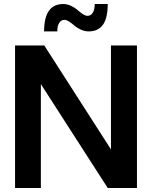

<svg xmlns="http://www.w3.org/2000/svg" viewBox="-20 -939 759 959"><path d="M664.1 0H518.1L184.1 -519V0H55.2V-711.9H201.2L534.2 -192.9V-711.9H664.1ZM422.9 -782.2Q402.3 -782.2 383.1 -791.3Q363.8 -800.3 351.8 -811Q339.8 -821.8 325.9 -830.8Q312 -839.8 301.8 -839.8Q285.2 -839.8 275.6 -824.7Q266.1 -809.6 266.1 -782.2H200.2Q200.2 -918.9 295.9 -918.9Q315.9 -918.9 335.2 -909.7Q354.5 -900.4 366.7 -889.4Q378.9 -878.4 392.8 -869.1Q406.7 -859.9 417 -859.9Q433.6 -859.9 443.4 -875.5Q453.1 -891.1 453.1 -918.9H518.1Q518.1 -849.1 494.4 -815.7Q470.7 -782.2 422.9 -782.2Z"/></svg>

Font: Creato Display
Style: Bold
Weight: 700
Version: Version 1.000